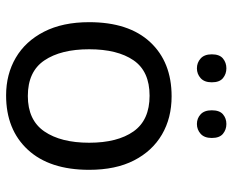

<svg xmlns="http://www.w3.org/2000/svg" viewBox="-88 -682 780 645"><g transform="rotate(90 302.5 -360.0)"><path d="M551 -269Q551 -136 483.5 -63Q416 10 301 10Q230 10 174.5 -22.5Q119 -55 87 -117.5Q55 -180 55 -269Q55 -402 122 -474Q189 -546 304 -546Q377 -546 432.5 -513.5Q488 -481 519.5 -419.5Q551 -358 551 -269ZM146 -269Q146 -174 183.5 -118.5Q221 -63 303 -63Q384 -63 422 -118.5Q460 -174 460 -269Q460 -364 422 -418Q384 -472 302 -472Q220 -472 183 -418Q146 -364 146 -269ZM163 -681Q163 -707 177 -718.5Q191 -730 210 -730Q229 -730 243 -718.5Q257 -707 257 -681Q257 -656 243 -643.5Q229 -631 210 -631Q191 -631 177 -643.5Q163 -656 163 -681ZM351 -681Q351 -707 364.5 -718.5Q378 -730 397 -730Q416 -730 430 -718.5Q444 -707 444 -681Q444 -656 430 -643.5Q416 -631 397 -631Q378 -631 364.5 -643.5Q351 -656 351 -681Z"/></g></svg>

Font: Noto Sans
Style: Regular
Weight: 400
Designer: Monotype Design Team
Foundry: Monotype Imaging Inc.
Version: Version 2.007